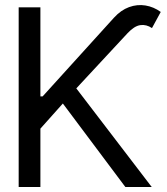

<svg xmlns="http://www.w3.org/2000/svg" viewBox="-20 -748 669 768"><path d="M54.7 0V-718.8H141.6V-362.3H150.4L435.5 -676.8Q463.4 -707.5 496.1 -719.5Q528.8 -731.4 561.8 -726.1Q594.7 -720.7 623 -700.2L587.9 -635.7Q565.4 -650.9 541.3 -647.5Q517.1 -644 490.2 -615.2L285.2 -394.5L586.9 0H481.4L231.4 -334L141.6 -233.4V0Z"/></svg>

Font: Inter Display V
Style: Regular
Weight: 400
Designer: Rasmus Andersson
Foundry: rsms
Version: Version 3.015;git-src